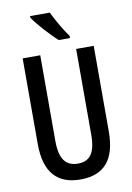

<svg xmlns="http://www.w3.org/2000/svg" viewBox="-102 -1002 737 1075"><g transform="rotate(-10 267.0 -465.0)"><path d="M259 -940H147V-931C173 -890 244 -813 282 -780H346V-792C320 -827 280 -895 259 -940ZM469 -227V-714H369V-227C369 -121 335 -80 268 -80C201 -80 165 -122 165 -226V-714H65V-226C65 -65 136 10 267 10C400 10 469 -65 469 -227Z"/></g></svg>

Font: Noto Sans Myanmar ExtraCondensed Medium
Style: Regular
Weight: 500
Width: 2
Designer: Monotype Design Team
Foundry: Monotype Imaging Inc.
Version: Version 2.107